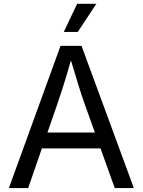

<svg xmlns="http://www.w3.org/2000/svg" viewBox="-20 -962 730 982"><path d="M25.4 0 289.6 -727.5H397L664.6 0H566.9L494.1 -203.1H194.3L124 0ZM222.7 -284.2H465.3L412.6 -431.6Q399.4 -468.3 382.8 -521.2Q366.2 -574.2 342.8 -653.3Q319.8 -572.8 302.7 -519Q285.6 -465.3 273.9 -431.6ZM306.2 -798.8 374.5 -942.4H472.7L377.9 -798.8Z"/></svg>

Font: Inter-Regular
Style: Regular
Weight: 400
Designer: Rasmus Andersson
Foundry: rsms
Version: Version 4.000;git-a52131595